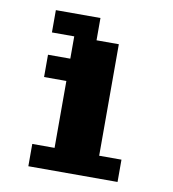

<svg xmlns="http://www.w3.org/2000/svg" viewBox="-72 -672 665 736"><g transform="rotate(10 260.5 -304.0)"><path d="M347.2 -86.8H434V0H86.8V-86.8H173.6V-347.2H86.8V-434H173.6V-520.8H86.8V-607.6H260.4V-520.8H347.2Z"/></g></svg>

Font: 8-bit Operator+ 8
Style: Bold
Weight: 700
Designer: GrandChaos9000
Version: Version 1.3.0 - August 1, 2014